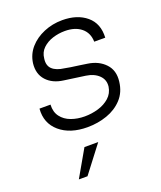

<svg xmlns="http://www.w3.org/2000/svg" viewBox="-138 -599 769 917"><g transform="rotate(-20 247.0 -140.0)"><path d="M228 11Q140 11 88 -33.5Q36 -78 42 -151H98Q96 -114 114.5 -89.5Q133 -65 164.5 -53.5Q196 -42 233 -42Q269 -42 302.5 -52Q336 -62 359.5 -83Q383 -104 388 -137Q392 -171 368.5 -194Q345 -217 304 -223Q277 -227 250.5 -230.5Q224 -234 197 -238Q142 -245 111.5 -278.5Q81 -312 87 -365Q93 -409 121.5 -441.5Q150 -474 194 -492.5Q238 -511 288 -511Q364 -511 410.5 -472Q457 -433 453 -362H397Q396 -407 365 -432.5Q334 -458 282 -458Q250 -458 220 -448.5Q190 -439 169 -419Q148 -399 145 -368Q140 -333 160 -314.5Q180 -296 221 -291Q229 -289 249 -286Q269 -283 292 -280Q315 -277 332 -274Q386 -266 418.5 -231.5Q451 -197 444 -142Q438 -90 406.5 -56Q375 -22 328 -5.5Q281 11 228 11ZM181 95H251L147 231H103Z"/></g></svg>

Font: Haskoy Light
Style: Italic
Weight: 300
Designer: Ertekin Erdin
Foundry: Ertekin Erdin
Version: Version 2.000; ttfautohint (v1.8.4.7-5d5b)